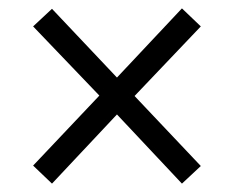

<svg xmlns="http://www.w3.org/2000/svg" viewBox="-20 -587 559 458"><path d="M59 -192 217 -359 59 -524 104 -566 259 -402 414 -567 459 -524 301 -358 459 -191 414 -149 259 -314 104 -149Z"/></svg>

Font: Noto Serif Sinhala SemiCondensed Medium
Style: Regular
Weight: 500
Width: 4
Designer: Jelle Bosma - Monotype Design Team
Foundry: Monotype Imaging Inc.
Version: Version 2.007; ttfautohint (v1.8.4.7-5d5b)